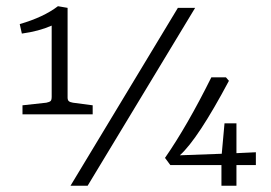

<svg xmlns="http://www.w3.org/2000/svg" viewBox="-20 -593 865 613"><path d="M734.9 -199.2V-104L796.9 -106.9V-65.9H734.9V0H687V-65.9H523.9L506.8 -88.9Q577.6 -190.9 654.8 -346.2H701.2L710.9 -335Q611.8 -148.9 554.2 -97.2L688 -102.1L696.8 -199.2ZM259.8 0H205.1L547.9 -567.9H603ZM195.8 -284.2Q195.3 -274.4 199.2 -270.5Q203.1 -266.6 212.9 -265.1L275.9 -256.8V-228H51.8V-256.8L127.9 -265.1Q137.7 -267.1 141.6 -270.5Q145 -273.9 145 -284.2V-511.2Q104 -493.2 49.8 -485.8L43 -516.1Q119.1 -538.1 165 -573.2L195.8 -567.9Z"/></svg>

Font: Yrsa-Light
Style: Regular
Weight: 300
Designer: Anna Giedrys (Yrsa+Rasa design), David Brezina (Yrsa art-direction, Rasa art-direction, design)
Foundry: Rosetta Type Foundry
Version: Version 1.001;PS 1.1;hotconv 1.0.88;makeotf.lib2.5.647800